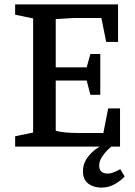

<svg xmlns="http://www.w3.org/2000/svg" viewBox="-20 -668 615 875"><path d="M49 0V-47L131 -64V-584L49 -601V-648H518V-477H464L442 -586H317L234 -581V-361H375L392 -422H437V-236H392L375 -301H234V-72Q252 -67 278.5 -64.5Q305 -62 330 -62H451L473 -174H527V0ZM442 187Q406 187 382 168.5Q358 150 358 113Q358 81 374.5 56Q391 31 415 13Q439 -5 462 -16H508Q492 -5 474.5 11.5Q457 28 444.5 47.5Q432 67 432 87Q432 104 441.5 113.5Q451 123 470 123Q484 123 499 117Q514 111 528 103L548 136Q535 152 506 169.5Q477 187 442 187Z"/></svg>

Font: Faustina Medium
Style: Regular
Weight: 500
Designer: Alfonso Garcia
Foundry: http://www.omnibus-type.com
Version: Version 1.200